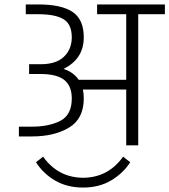

<svg xmlns="http://www.w3.org/2000/svg" viewBox="-20 -654 762 864"><path d="M65 0ZM722 -634V-590H602V0H548V-251H353Q357 -234 357 -211Q357 -120 291 -80Q225 -40 123 -40H65V-84H123Q201 -84 252 -110.5Q303 -137 303 -211Q303 -267 269.5 -294Q236 -321 162 -321H111V-365H163Q233 -365 268 -399Q303 -433 303 -486Q303 -545 266 -567.5Q229 -590 153 -590H96V-634H153Q257 -634 307 -600Q357 -566 357 -486Q357 -389 266 -344Q311 -329 334 -295H548V-590H417V-634ZM142 76 174 51Q241 145 354 146Q467 145 534 51L566 76Q534 126 480 158Q426 190 354 190Q282 190 228 158.5Q174 127 142 76Z"/></svg>

Font: Biryani ExtraLight
Style: Regular
Weight: 275
Designer: Dan Reynolds and Mathieu Reguer
Foundry: Dan Reynolds and Mathieu Reguer
Version: Version 1.004; ttfautohint (v1.1) -l 5 -r 5 -G 72 -x 0 -D la